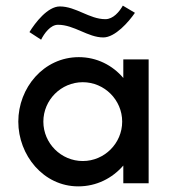

<svg xmlns="http://www.w3.org/2000/svg" viewBox="-20 -651 623 682"><path d="M347 -518C389 -518 437.4 -573.4 459.3 -605.5L416.3 -631C403.9 -609.1 382 -582.9 354.3 -582.9C297.4 -582.9 250 -628.1 192.5 -628.1C149.4 -628.1 105 -570.5 84.6 -537L126 -510C137 -532 159 -563 186 -563C244 -563 292 -518 347 -518ZM274 -359C351 -359 414 -296 414 -219C414 -142 351 -79 274 -79C197 -79 134 -142 134 -219C134 -296 197 -359 274 -359ZM418 -374C380 -419 324 -448 260 -448C135 -448 45 -339 45 -219C45 -100 134 11 258 11C323 11 379 -18 418 -63V0H508V-440H418Z"/></svg>

Font: Glacial Indifference
Style: Medium
Weight: 500
Version: Version 1.001